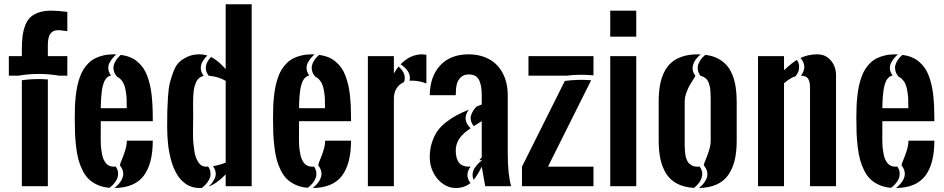

<svg xmlns="http://www.w3.org/2000/svg" viewBox="-20 -895 4536 923"><path d="M85 -648.9Q85 -688.5 87.9 -716.1Q90.8 -743.7 99.9 -769.3Q108.9 -794.9 124.3 -810.3Q139.6 -825.7 165.3 -834.7Q190.9 -843.8 226.6 -843.8Q256.8 -843.8 303.7 -837.9V-745.1Q298.8 -745.6 290.5 -746.8Q282.2 -748 274.7 -749Q267.1 -750 261.7 -750Q254.4 -750 248 -748.8Q241.7 -747.6 237.1 -745.4Q232.4 -743.2 228.5 -739.7Q224.6 -736.3 221.7 -732.2Q218.8 -728 216.8 -722.9Q214.8 -717.8 213.4 -712.2Q211.9 -706.5 211.2 -699.7Q210.4 -692.9 210.2 -686.3Q210 -679.7 210 -671.9V-625H303.7V-531.2H264.2Q165.5 -547.9 68.8 -531.2H22.5V-625H85ZM85 -509.3V0H210V-513.2Q146.5 -518.1 85 -509.3Z M589.4 -375Q589.4 -405.8 588.6 -422.6Q587.9 -439.5 583.3 -463.9Q578.6 -488.3 568.8 -502.9H569.8Q568.8 -503.4 567.9 -503.9Q563 -511.2 556.9 -516.8Q550.8 -522.5 543 -525.9Q531.2 -539.1 527.6 -553Q523.9 -566.9 526.1 -577.9Q528.3 -588.9 534.7 -600.1Q541 -611.3 547.4 -618.2Q553.7 -625 561 -631.3Q585.4 -627.9 605.7 -619.6Q626 -611.3 641.1 -598.1Q656.2 -585 668 -568.6Q679.7 -552.2 687.5 -531Q695.3 -509.8 700.7 -487.5Q706.1 -465.3 709 -438Q711.9 -410.6 713.1 -384.5Q714.4 -358.4 714.4 -327.1V-312.5H464.4V-281.2Q464.4 -274.9 464.4 -261.2Q463.9 -248 464.1 -233.6Q464.4 -219.2 464.6 -204.8Q464.8 -190.4 466.8 -176.8Q468.8 -163.1 471.2 -150.6Q473.6 -138.2 478.5 -127.9Q483.4 -117.7 489.7 -109.9Q496.1 -102.1 505.6 -97.9Q515.1 -93.8 526.9 -93.8Q531.7 -93.8 536.6 -94.2Q545.9 -80.6 547.4 -66.4Q548.8 -52.2 545.2 -41.3Q541.5 -30.3 533.4 -19.5Q525.4 -8.8 519.3 -2.9Q513.2 2.9 506.3 7.8Q474.6 5.4 449.5 -5.9Q424.3 -17.1 407 -33.7Q389.6 -50.3 377 -75.7Q364.3 -101.1 357.2 -127.2Q350.1 -153.3 345.9 -188.7Q341.8 -224.1 340.6 -255.1Q339.4 -286.1 339.4 -327.1Q339.4 -357.4 340.3 -382.6Q341.3 -407.7 344.2 -434.1Q347.2 -460.4 351.8 -481.9Q356.4 -503.4 364 -524.7Q371.6 -545.9 381.6 -561.8Q391.6 -577.6 405.8 -591.8Q419.9 -606 437.5 -614.7Q455.1 -623.5 477.5 -628.7Q500 -633.8 526.9 -633.8Q533.2 -633.8 539.1 -633.3Q530.3 -626 522.7 -617.2Q515.1 -608.4 507.3 -594.7Q499.5 -581.1 500.7 -564.5Q502 -547.9 513.7 -531.7Q504.4 -530.8 496.8 -524.4Q489.3 -518.1 484.4 -509.5Q479.5 -501 475.6 -487.1Q471.7 -473.1 470 -461.2Q468.3 -449.2 466.8 -431.6Q465.3 -414.1 465.1 -403.1Q464.8 -392.1 464.4 -375ZM529.8 8.8Q627 7.8 670.7 -49.8Q714.4 -107.4 714.4 -218.8H589.8Q589.8 -196.8 581.5 -170.9Q573.2 -145 564.9 -125.7Q556.6 -106.4 556.6 -100.1Q564.9 -89.8 568.8 -78.9Q572.8 -67.9 572.5 -58.3Q572.3 -48.8 568.6 -39.6Q564.9 -30.3 560.3 -23.2Q555.7 -16.1 549.3 -9Q543 -2 538.6 1.7Q534.2 5.4 529.8 8.8Z M908.7 -344.2Q908.7 -334 908.4 -313.5Q908.2 -293 908 -278.1Q907.7 -263.2 908 -241.7Q908.2 -220.2 909.9 -204.3Q911.6 -188.5 914.1 -170.4Q916.5 -152.3 921.4 -139.6Q926.3 -127 932.9 -116Q939.5 -105 949.2 -99.4Q959 -93.8 971.2 -93.8Q976.1 -93.8 981 -94.2Q990.2 -80.6 991.7 -66.2Q993.2 -51.8 989.3 -40.8Q985.4 -29.8 977.3 -19Q969.2 -8.3 963.1 -2.4Q957 3.4 950.2 8.3Q945.3 8.8 939.9 8.8Q921.4 8.8 905 4.2Q888.7 -0.5 875.5 -9.3Q862.3 -18.1 850.8 -30Q839.4 -42 830.6 -57.1Q821.8 -72.3 814.7 -89.1Q807.6 -106 802.5 -125Q797.4 -144 793.7 -163.3Q790 -182.6 787.8 -203.1Q785.6 -223.6 784.7 -242.9Q783.7 -262.2 783.7 -281.7Q783.7 -283.7 783.7 -287.6Q783.7 -334.5 784.2 -358.9Q784.7 -383.3 787.4 -426.3Q790 -469.2 795.7 -492.9Q801.3 -516.6 812.5 -547.6Q823.7 -578.6 839.8 -594.5Q856 -610.4 880.9 -622.1Q905.8 -633.8 938 -633.8Q944.8 -633.8 951.7 -633.1Q958.5 -632.3 964.8 -631.1Q971.2 -629.9 977.1 -627.9Q972.2 -623.5 968 -618.9Q963.9 -614.3 959.2 -607.7Q954.6 -601.1 951.4 -594.7Q948.2 -588.4 946.5 -580.3Q944.8 -572.3 945.3 -564.5Q945.8 -556.6 949.2 -547.6Q952.6 -538.6 959.5 -530.3Q950.7 -528.3 943.4 -523.9Q936 -519.5 930.9 -513.4Q925.8 -507.3 921.9 -498Q918 -488.8 915.5 -480.2Q913.1 -471.7 911.4 -459.2Q909.7 -446.8 909.2 -437Q908.7 -427.2 908.4 -413.3Q908.2 -399.4 908.2 -389.9Q908.2 -380.4 908.4 -366.2Q908.7 -352.1 908.7 -344.2ZM982.9 1.5Q1021.5 -11.7 1064.9 -56.6V0H1189.9V-874.5H1064.9V-563Q1051.8 -577.1 1043.2 -585.4Q1034.7 -593.8 1021.2 -604.2Q1007.8 -614.7 994.6 -621.1Q950.2 -574.2 983.4 -530.8Q1029.3 -527.3 1064.9 -506.3V-113.3Q1034.7 -101.1 1003.9 -96.2Q1014.6 -81.5 1016.6 -66.2Q1018.6 -50.8 1012.5 -37.8Q1006.3 -24.9 999.3 -15.6Q992.2 -6.3 982.9 1.5Z M1542.5 -375Q1542.5 -405.8 1541.7 -422.6Q1541 -439.5 1536.4 -463.9Q1531.7 -488.3 1522 -502.9H1522.9Q1522 -503.4 1521 -503.9Q1516.1 -511.2 1510 -516.8Q1503.9 -522.5 1496.1 -525.9Q1484.4 -539.1 1480.7 -553Q1477.1 -566.9 1479.2 -577.9Q1481.4 -588.9 1487.8 -600.1Q1494.1 -611.3 1500.5 -618.2Q1506.8 -625 1514.2 -631.3Q1538.6 -627.9 1558.8 -619.6Q1579.1 -611.3 1594.2 -598.1Q1609.4 -585 1621.1 -568.6Q1632.8 -552.2 1640.6 -531Q1648.4 -509.8 1653.8 -487.5Q1659.2 -465.3 1662.1 -438Q1665 -410.6 1666.3 -384.5Q1667.5 -358.4 1667.5 -327.1V-312.5H1417.5V-281.2Q1417.5 -274.9 1417.5 -261.2Q1417 -248 1417.2 -233.6Q1417.5 -219.2 1417.7 -204.8Q1418 -190.4 1419.9 -176.8Q1421.9 -163.1 1424.3 -150.6Q1426.8 -138.2 1431.6 -127.9Q1436.5 -117.7 1442.9 -109.9Q1449.2 -102.1 1458.7 -97.9Q1468.3 -93.8 1480 -93.8Q1484.9 -93.8 1489.7 -94.2Q1499 -80.6 1500.5 -66.4Q1502 -52.2 1498.3 -41.3Q1494.6 -30.3 1486.6 -19.5Q1478.5 -8.8 1472.4 -2.9Q1466.3 2.9 1459.5 7.8Q1427.7 5.4 1402.6 -5.9Q1377.4 -17.1 1360.1 -33.7Q1342.8 -50.3 1330.1 -75.7Q1317.4 -101.1 1310.3 -127.2Q1303.2 -153.3 1299.1 -188.7Q1294.9 -224.1 1293.7 -255.1Q1292.5 -286.1 1292.5 -327.1Q1292.5 -357.4 1293.5 -382.6Q1294.4 -407.7 1297.4 -434.1Q1300.3 -460.4 1304.9 -481.9Q1309.6 -503.4 1317.1 -524.7Q1324.7 -545.9 1334.7 -561.8Q1344.7 -577.6 1358.9 -591.8Q1373 -606 1390.6 -614.7Q1408.2 -623.5 1430.7 -628.7Q1453.1 -633.8 1480 -633.8Q1486.3 -633.8 1492.2 -633.3Q1483.4 -626 1475.8 -617.2Q1468.3 -608.4 1460.4 -594.7Q1452.6 -581.1 1453.9 -564.5Q1455.1 -547.9 1466.8 -531.7Q1457.5 -530.8 1450 -524.4Q1442.4 -518.1 1437.5 -509.5Q1432.6 -501 1428.7 -487.1Q1424.8 -473.1 1423.1 -461.2Q1421.4 -449.2 1419.9 -431.6Q1418.5 -414.1 1418.2 -403.1Q1418 -392.1 1417.5 -375ZM1482.9 8.8Q1580.1 7.8 1623.8 -49.8Q1667.5 -107.4 1667.5 -218.8H1543Q1543 -196.8 1534.7 -170.9Q1526.4 -145 1518.1 -125.7Q1509.8 -106.4 1509.8 -100.1Q1518.1 -89.8 1522 -78.9Q1525.9 -67.9 1525.6 -58.3Q1525.4 -48.8 1521.7 -39.6Q1518.1 -30.3 1513.4 -23.2Q1508.8 -16.1 1502.4 -9Q1496.1 -2 1491.7 1.7Q1487.3 5.4 1482.9 8.8Z M1905.8 -585.9Q1959.5 -549.8 1948.7 -506.8Q1954.6 -507.3 1960.4 -507.3Q1995.1 -507.3 2029.8 -493.7V-631.8Q2011.2 -633.8 2009.8 -633.8Q1952.1 -633.8 1905.8 -585.9ZM1896 -575.2Q1882.8 -559.1 1873.5 -541.5V-625H1748.5V0H1873.5V-421.9Q1873.5 -449.7 1886.5 -470.2Q1899.4 -490.7 1921.9 -500Q1925.3 -508.8 1925.8 -517.3Q1926.3 -525.9 1923.8 -535.4Q1921.4 -544.9 1914.3 -555.2Q1907.2 -565.4 1896 -575.2Z M2233.4 -633.8Q2277.3 -633.8 2312.7 -619.4Q2348.1 -605 2371.8 -579.1Q2395.5 -553.2 2408.2 -517.1Q2420.9 -481 2420.9 -437.5V-156.2Q2420.9 -58.6 2437 0H2312.5L2295.9 -93.8Q2273.4 -49.3 2256.8 -30.3Q2250.5 -45.9 2252.2 -60.1Q2253.9 -74.2 2261.2 -85.9Q2268.6 -97.7 2276.9 -106.4Q2285.2 -115.2 2292 -120.1L2298.3 -125H2284.7Q2286.6 -127.4 2295.9 -139.6V-312.5Q2294.4 -311.5 2257.8 -288.6Q2246.6 -302.2 2243.7 -316.4Q2240.7 -330.6 2245.4 -343Q2250 -355.5 2256.1 -364.7Q2262.2 -374 2271 -382.8Q2274.9 -384.3 2283.2 -387.7Q2291.5 -391.1 2295.9 -392.6V-437.5Q2295.9 -484.9 2282.7 -511Q2269.5 -537.1 2233.4 -537.1Q2209 -537.1 2194.6 -522.9Q2180.2 -508.8 2175.5 -488.3Q2170.9 -467.8 2170.9 -437.5H2045.9Q2046.9 -527.3 2096.2 -580.6Q2145.5 -633.8 2233.4 -633.8ZM2242.7 -94.7Q2238.3 -93.8 2233.4 -93.8Q2170.9 -93.8 2170.9 -171.4Q2170.9 -186 2174.8 -199.7Q2178.7 -213.4 2185.1 -223.9Q2191.4 -234.4 2201.2 -244.6Q2210.9 -254.9 2220.5 -262.5Q2230 -270 2242.2 -278.3Q2199.2 -320.3 2233.4 -367.7Q2200.2 -354 2175.5 -341.1Q2150.9 -328.1 2125 -308.1Q2099.1 -288.1 2083 -265.1Q2066.9 -242.2 2056.4 -209.7Q2045.9 -177.2 2045.9 -138.2Q2045.9 -101.6 2061.8 -68.1Q2077.6 -34.7 2106.9 -12.9Q2136.2 8.8 2170.9 8.8Q2212.4 8.8 2241.7 -15.1Q2211.9 -53.2 2242.7 -94.7Z M2695.3 -505.9 2489.3 -93.8V0H2833V-93.8H2614.3L2821.8 -509.3Q2757.3 -514.2 2695.3 -505.9ZM2833 -532.7V-625H2520.5V-531.2H2703.1Q2767.1 -539.1 2833 -532.7Z M2913.6 -625H3038.6V0H2913.6ZM2913.6 -843.8H3038.6V-718.8H2913.6Z M3347.7 -530.3Q3357.9 -528.3 3365.7 -523.2Q3373.5 -518.1 3378.7 -512.2Q3383.8 -506.3 3387.5 -495.6Q3391.1 -484.9 3392.8 -476.8Q3394.5 -468.8 3395.3 -454.1Q3396 -439.5 3396.2 -431.2Q3396.5 -422.9 3396.5 -406.2V-218.8Q3396.5 -196.8 3388.2 -170.9Q3379.9 -145 3371.6 -125.7Q3363.3 -106.4 3363.3 -100.1Q3375.5 -85.9 3378.9 -71Q3382.3 -56.2 3379.2 -44.4Q3376 -32.7 3368.2 -21.2Q3360.4 -9.8 3353.8 -3.4Q3347.2 2.9 3339.8 8.8Q3390.1 7.8 3425.5 -8.3Q3460.9 -24.4 3481.7 -54.9Q3502.4 -85.4 3512 -125.5Q3521.5 -165.5 3521.5 -218.8V-406.2Q3521.5 -444.8 3516.6 -476.6Q3511.7 -508.3 3500.7 -535.6Q3489.7 -563 3472.4 -582.3Q3455.1 -601.6 3429.4 -614.5Q3403.8 -627.4 3370.6 -631.3Q3363.3 -625.5 3357.2 -618.9Q3351.1 -612.3 3344.5 -601.6Q3337.9 -590.8 3335.2 -580.3Q3332.5 -569.8 3335.2 -556.4Q3337.9 -543 3347.7 -530.3ZM3348.1 -633.3Q3341.3 -633.8 3334 -633.8Q3292.5 -633.8 3260.5 -623.3Q3228.5 -612.8 3207 -593.8Q3185.5 -574.7 3171.9 -546.1Q3158.2 -517.6 3152.3 -483.4Q3146.5 -449.2 3146.5 -406.2V-218.8Q3146.5 -167.5 3155.3 -128.2Q3164.1 -88.9 3183.6 -58.6Q3203.1 -28.3 3236.3 -11.5Q3269.5 5.4 3316.4 8.3Q3321.8 3.9 3326.9 -1Q3332 -5.9 3338.6 -13.9Q3345.2 -22 3349.1 -30.8Q3353 -39.6 3355.2 -49.8Q3357.4 -60.1 3354.5 -71.5Q3351.6 -83 3343.8 -94.2Q3338.9 -93.8 3334 -93.8Q3324.7 -93.8 3317.1 -95.5Q3309.6 -97.2 3303.7 -101.1Q3297.9 -105 3293 -108.9Q3288.1 -112.8 3284.9 -119.9Q3281.7 -127 3279.3 -132.6Q3276.9 -138.2 3275.4 -147.9Q3273.9 -157.7 3273.2 -164.1Q3272.5 -170.4 3272 -181.9Q3271.5 -193.4 3271.5 -199.7Q3271.5 -206.1 3271.5 -218.8V-406.2Q3271.5 -426.3 3279.5 -449.2Q3287.6 -472.2 3297.1 -487.8Q3306.6 -503.4 3314.7 -516.1Q3322.8 -528.8 3322.8 -530.8Q3314.5 -541.5 3311.3 -553Q3308.1 -564.5 3310.1 -574.7Q3312 -585 3315.7 -593.8Q3319.3 -602.5 3325.9 -610.6Q3332.5 -618.7 3337.6 -623.8Q3342.8 -628.9 3348.1 -633.3Z M3811 -606.9Q3800.3 -600.6 3788.8 -591.8Q3777.3 -583 3769.3 -575.9Q3761.2 -568.8 3749 -557.6V-625H3624V0H3749V-494.6Q3760.3 -503.9 3765.9 -508.3Q3771.5 -512.7 3782.5 -519Q3793.5 -525.4 3804.2 -528.3Q3813 -539.1 3817.6 -550.5Q3822.3 -562 3821.5 -577.1Q3820.8 -592.3 3811 -606.9ZM3830.6 -531.2Q3844.2 -530.8 3853 -526.6Q3861.8 -522.5 3866.5 -513.7Q3871.1 -504.9 3872.6 -494.6Q3874 -484.4 3874 -468.8V0H3999V-532.7Q3999 -575.2 3974.1 -604.5Q3949.2 -633.8 3909.2 -633.8Q3885.7 -633.8 3865.7 -629.2Q3845.7 -624.5 3828.1 -616.2Q3863.8 -576.2 3830.6 -531.2Z M4346.7 -375Q4346.7 -405.8 4345.9 -422.6Q4345.2 -439.5 4340.6 -463.9Q4335.9 -488.3 4326.2 -502.9H4327.1Q4326.2 -503.4 4325.2 -503.9Q4320.3 -511.2 4314.2 -516.8Q4308.1 -522.5 4300.3 -525.9Q4288.6 -539.1 4284.9 -553Q4281.2 -566.9 4283.4 -577.9Q4285.6 -588.9 4292 -600.1Q4298.3 -611.3 4304.7 -618.2Q4311 -625 4318.4 -631.3Q4342.8 -627.9 4363 -619.6Q4383.3 -611.3 4398.4 -598.1Q4413.6 -585 4425.3 -568.6Q4437 -552.2 4444.8 -531Q4452.6 -509.8 4458 -487.5Q4463.4 -465.3 4466.3 -438Q4469.2 -410.6 4470.5 -384.5Q4471.7 -358.4 4471.7 -327.1V-312.5H4221.7V-281.2Q4221.7 -274.9 4221.7 -261.2Q4221.2 -248 4221.4 -233.6Q4221.7 -219.2 4221.9 -204.8Q4222.2 -190.4 4224.1 -176.8Q4226.1 -163.1 4228.5 -150.6Q4231 -138.2 4235.8 -127.9Q4240.7 -117.7 4247.1 -109.9Q4253.4 -102.1 4262.9 -97.9Q4272.5 -93.8 4284.2 -93.8Q4289.1 -93.8 4293.9 -94.2Q4303.2 -80.6 4304.7 -66.4Q4306.2 -52.2 4302.5 -41.3Q4298.8 -30.3 4290.8 -19.5Q4282.7 -8.8 4276.6 -2.9Q4270.5 2.9 4263.7 7.8Q4231.9 5.4 4206.8 -5.9Q4181.6 -17.1 4164.3 -33.7Q4147 -50.3 4134.3 -75.7Q4121.6 -101.1 4114.5 -127.2Q4107.4 -153.3 4103.3 -188.7Q4099.1 -224.1 4097.9 -255.1Q4096.7 -286.1 4096.7 -327.1Q4096.7 -357.4 4097.7 -382.6Q4098.6 -407.7 4101.6 -434.1Q4104.5 -460.4 4109.1 -481.9Q4113.8 -503.4 4121.3 -524.7Q4128.9 -545.9 4138.9 -561.8Q4148.9 -577.6 4163.1 -591.8Q4177.2 -606 4194.8 -614.7Q4212.4 -623.5 4234.9 -628.7Q4257.3 -633.8 4284.2 -633.8Q4290.5 -633.8 4296.4 -633.3Q4287.6 -626 4280 -617.2Q4272.5 -608.4 4264.6 -594.7Q4256.8 -581.1 4258.1 -564.5Q4259.3 -547.9 4271 -531.7Q4261.7 -530.8 4254.2 -524.4Q4246.6 -518.1 4241.7 -509.5Q4236.8 -501 4232.9 -487.1Q4229 -473.1 4227.3 -461.2Q4225.6 -449.2 4224.1 -431.6Q4222.7 -414.1 4222.4 -403.1Q4222.2 -392.1 4221.7 -375ZM4287.1 8.8Q4384.3 7.8 4428 -49.8Q4471.7 -107.4 4471.7 -218.8H4347.2Q4347.2 -196.8 4338.9 -170.9Q4330.6 -145 4322.3 -125.7Q4314 -106.4 4314 -100.1Q4322.3 -89.8 4326.2 -78.9Q4330.1 -67.9 4329.8 -58.3Q4329.6 -48.8 4325.9 -39.6Q4322.3 -30.3 4317.6 -23.2Q4313 -16.1 4306.6 -9Q4300.3 -2 4295.9 1.7Q4291.5 5.4 4287.1 8.8Z"/></svg>

Font: Oswald
Style: Stencbab
Weight: 400
Designer: Mathieu Le Lay
Foundry: Mathieu Le Lay
Version: Version 1.000